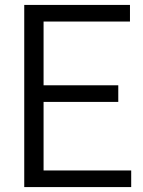

<svg xmlns="http://www.w3.org/2000/svg" viewBox="-20 -760 580 780"><path d="M157 -67.5H513V0H78.5V-740H508V-672.5H157V-413.5H460.5V-346H157Z"/></svg>

Font: Encode Sans Semi Condensed
Style: Regular
Weight: 400
Width: 4
Designer: Multiple Designers
Foundry: Impallari Type
Version: Version 2.000